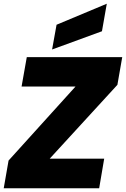

<svg xmlns="http://www.w3.org/2000/svg" viewBox="-20 -1012 677 1032"><path d="M637 -705H124L96 -547H386L26 -149L0 0H513L540 -159H247L611 -556ZM284 -879 260 -746 528 -844 554 -992Z"/></svg>

Font: SVN-Poppins ExtraBold
Style: Italic
Weight: 800
Italic angle: -10°
Designer: Ninad Kale (Devanagari), Jonny Pinhorn (Latin)
Foundry: Indian Type Foundry
Version: Version 3.002 2017